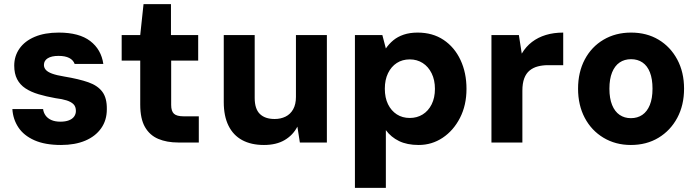

<svg xmlns="http://www.w3.org/2000/svg" viewBox="-20 -691 3389 931"><path d="M276 12Q198 12 146.5 -11Q95 -34 69 -73.5Q43 -113 40 -162H189Q191 -145 201 -131Q211 -117 229 -109Q247 -101 273 -101Q297 -101 314 -107.5Q331 -114 339.5 -126Q348 -138 348 -153Q348 -174 336.5 -185.5Q325 -197 303.5 -204Q282 -211 249 -215Q204 -223 167 -234Q130 -245 103.5 -262.5Q77 -280 63 -307Q49 -334 49 -373Q49 -419 74.5 -455.5Q100 -492 148.5 -512.5Q197 -533 265 -533Q364 -533 417.5 -492Q471 -451 481 -381H342Q335 -400 315.5 -410Q296 -420 264 -420Q230 -420 211.5 -408.5Q193 -397 193 -376Q193 -363 202 -352.5Q211 -342 232.5 -334Q254 -326 291 -320Q363 -308 408.5 -292Q454 -276 476.5 -245.5Q499 -215 498 -161Q498 -108 470.5 -69Q443 -30 393.5 -9Q344 12 276 12Z M844 0Q789 0 747.5 -17.5Q706 -35 683 -75Q660 -115 660 -184V-397H570V-521H660L676 -671H809V-521H941V-397H810V-182Q810 -152 823.5 -139.5Q837 -127 870 -127H944V0Z M1260 12Q1198 12 1154.5 -11.5Q1111 -35 1088 -81.5Q1065 -128 1065 -196V-521H1215V-216Q1215 -163 1240 -138.5Q1265 -114 1312 -114Q1341 -114 1364.5 -125.5Q1388 -137 1401.5 -161Q1415 -185 1415 -221V-521H1565V0H1434L1422 -77Q1401 -36 1360.5 -12Q1320 12 1260 12Z M1701 220V-521H1834L1851 -456Q1866 -478 1887 -495.5Q1908 -513 1937.5 -523Q1967 -533 2005 -533Q2078 -533 2131 -497.5Q2184 -462 2213 -400Q2242 -338 2242 -260Q2242 -181 2210.5 -119.5Q2179 -58 2126.5 -23Q2074 12 2010 12Q1954 12 1915 -7Q1876 -26 1851 -60V220ZM1967 -119Q2002 -119 2029.5 -136Q2057 -153 2073 -185Q2089 -217 2089 -260Q2089 -303 2073 -335.5Q2057 -368 2029.5 -385.5Q2002 -403 1967 -403Q1931 -403 1904 -385.5Q1877 -368 1861.5 -336Q1846 -304 1846 -261Q1846 -217 1861.5 -185.5Q1877 -154 1904 -136.5Q1931 -119 1967 -119Z M2363 0V-521H2496L2510 -431Q2530 -465 2559.5 -487.5Q2589 -510 2627 -521.5Q2665 -533 2711 -533V-375H2637Q2611 -375 2588 -369Q2565 -363 2548 -349Q2531 -335 2522 -311Q2513 -287 2513 -251V0Z M3039 12Q2965 12 2906.5 -23Q2848 -58 2815.5 -119.5Q2783 -181 2783 -261Q2783 -341 2815.5 -402.5Q2848 -464 2906.5 -498.5Q2965 -533 3040 -533Q3116 -533 3173.5 -498.5Q3231 -464 3264 -402.5Q3297 -341 3297 -261Q3297 -181 3264 -119.5Q3231 -58 3173 -23Q3115 12 3039 12ZM3039 -118Q3071 -118 3094.5 -134Q3118 -150 3131 -182Q3144 -214 3144 -261Q3144 -308 3131.5 -340Q3119 -372 3095.5 -388Q3072 -404 3040 -404Q3008 -404 2984.5 -388Q2961 -372 2948 -340Q2935 -308 2935 -261Q2935 -214 2948 -182Q2961 -150 2984.5 -134Q3008 -118 3039 -118Z"/></svg>

Font: DM Sans 10pt Black
Style: Regular
Weight: 900
Version: Version 4.004;gftools[0.9.30]